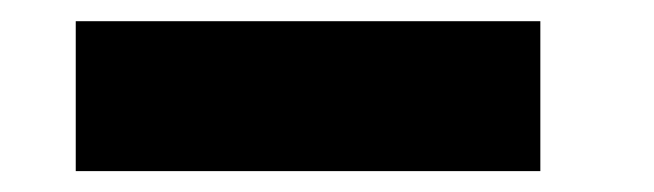

<svg xmlns="http://www.w3.org/2000/svg" viewBox="-20 -442 620 182"><path d="M51.8 -279.8V-421.9H492.2V-279.8Z"/></svg>

Font: PoppinsZ
Style: Bold
Weight: 700
Designer: Ninad Kale (Devanagari), Jonny Pinhorn (Latin)
Foundry: Indian Type Foundry
Version: Version 3.002;FEAKit 1.0